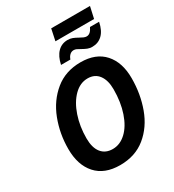

<svg xmlns="http://www.w3.org/2000/svg" viewBox="-239 -1154 1172 1295"><g transform="rotate(-30 347.0 -506.0)"><path d="M60 -259Q60 -378 101 -484.5Q142 -591 224 -658Q306 -725 423 -725Q542 -725 605.5 -654Q669 -583 669 -460Q669 -337 629.5 -229.5Q590 -122 509 -56Q428 10 310 10Q189 10 124.5 -62Q60 -134 60 -259ZM526 -456Q526 -526 496 -566.5Q466 -607 410 -607Q351 -607 303.5 -559.5Q256 -512 229 -432.5Q202 -353 202 -260Q202 -187 233 -148Q264 -109 321 -109Q378 -109 425 -153Q472 -197 499 -276.5Q526 -356 526 -456ZM367 -1022H669L649 -932H348ZM423 -899Q443 -899 460 -892.5Q477 -886 498 -874Q514 -865 525.5 -860Q537 -855 548 -855Q578 -855 598 -899H669Q656 -836 624 -805.5Q592 -775 546 -775Q526 -775 509.5 -781.5Q493 -788 472 -800Q455 -810 445 -814.5Q435 -819 424 -819Q406 -819 393 -806.5Q380 -794 374 -775H301Q314 -836 345.5 -867.5Q377 -899 423 -899Z"/></g></svg>

Font: Noto Sans Display
Style: Bold Italic
Weight: 700
Italic angle: -12°
Designer: Monotype Design team
Foundry: Monotype Imaging Inc.
Version: Version 1.000